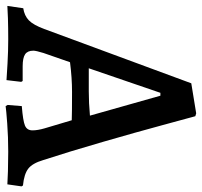

<svg xmlns="http://www.w3.org/2000/svg" viewBox="-50 -654 700 665"><g transform="rotate(90 299.5 -321.0)"><path d="M330 2 334 -47Q385 -51 401.5 -58Q418 -65 418 -84Q418 -102 411 -126L383 -220Q358 -221 285 -221Q236 -221 182 -214L150 -122Q142 -96 142 -87Q142 -67 154.5 -58.5Q167 -50 196 -50H247L250 -45L244 6Q231 5 187 2.5Q143 0 102 0Q63 0 30.5 1Q-2 2 -13 3L-5 -52Q21 -56 37 -71.5Q53 -87 67 -125L255 -634L359 -651L369 -648Q376 -623 400 -534Q424 -445 458 -327.5Q492 -210 521 -121Q532 -84 550.5 -69.5Q569 -55 609 -51L612 -46L605 3Q593 2 559.5 1Q526 0 492 0Q441 0 394 3.5Q347 7 334 9ZM283 -279Q323 -279 367 -283L298 -527H288L203 -279Z"/></g></svg>

Font: Alegreya SC Medium
Style: Regular
Weight: 500
Designer: Juan Pablo del Peral
Foundry: Huerta Tipografica
Version: Version 2.007; ttfautohint (v1.6)